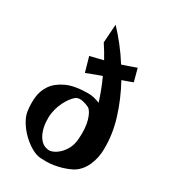

<svg xmlns="http://www.w3.org/2000/svg" viewBox="-202 -947 946 1056"><g transform="rotate(30 271.5 -418.5)"><path d="M353.5 -193.4Q356.4 -229.5 354 -259.8Q351.6 -290 344.7 -312.5Q337.9 -335 329.1 -350.1Q320.3 -365.2 310.5 -371.1Q293.9 -379.9 270.5 -385.3Q247.1 -390.6 230.5 -382.8Q222.7 -378.9 210.9 -366.2Q199.2 -353.5 187.5 -334.5Q175.8 -315.4 166.5 -291Q157.2 -266.6 153.3 -240.2Q149.4 -213.9 151.9 -183.6Q154.3 -153.3 164.1 -126.5Q173.8 -99.6 191.9 -80.6Q210 -61.5 238.3 -58.6Q250 -56.6 268.1 -64Q286.1 -71.3 304.2 -87.9Q322.3 -104.5 336.4 -130.4Q350.6 -156.2 353.5 -193.4ZM439.5 -695.3 460.9 -615.2Q441.4 -607.4 425.3 -602.1Q409.2 -596.7 395.5 -591.8Q445.3 -501 475.1 -404.8Q504.9 -308.6 502.9 -214.8Q502.9 -187.5 497.1 -160.2Q491.2 -132.8 480 -108.4Q468.8 -84 451.7 -64.9Q434.6 -45.9 413.1 -34.2Q385.7 -20.5 359.4 -12.7Q333 -4.9 308.6 -1Q284.2 2.9 262.7 2.9Q241.2 2.9 225.6 2Q196.3 0 164.6 -18.6Q132.8 -37.1 105 -64.5Q77.1 -91.8 57.6 -124.5Q38.1 -157.2 34.2 -186.5Q28.3 -226.6 32.2 -270.5Q36.1 -314.5 61 -351.6Q85.9 -388.7 137.2 -413.1Q188.5 -437.5 276.4 -437.5Q293.9 -437.5 312.5 -433.1Q331.1 -428.7 349.6 -420.9Q340.8 -449.2 327.6 -484.9Q314.5 -520.5 295.9 -560.5Q279.3 -554.7 255.4 -545.9Q231.4 -537.1 202.1 -525.4L175.8 -618.2Q203.1 -625 223.1 -629.9Q243.2 -634.8 258.8 -638.7Q247.1 -660.2 234.4 -681.2Q221.7 -702.1 208 -722.7L215.8 -839.8Q251 -802.7 285.6 -758.8Q320.3 -714.8 351.6 -665Q382.8 -674.8 439.5 -695.3Z"/></g></svg>

Font: Irish Grover
Style: Regular
Weight: 400
Designer: Squid
Foundry: Font Diner, Inc DBA Sideshow
Version: Version 1.001